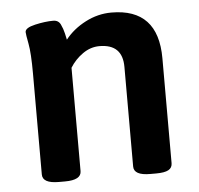

<svg xmlns="http://www.w3.org/2000/svg" viewBox="-44 -575 645 622"><g transform="rotate(-5 278.5 -264.0)"><path d="M70 -27V-355Q70 -422 64 -453Q58 -484 58 -491Q58 -505 91 -512.5Q124 -520 150 -520Q167 -520 174 -505.5Q181 -491 184.5 -475.5Q188 -460 189 -455Q215 -488 255.5 -509Q296 -530 340 -530Q492 -530 492 -368V-27Q492 -12 479.5 -5Q467 2 439 2H420Q367 2 367 -27V-351Q367 -425 292 -425Q263 -425 237.5 -407Q212 -389 196 -363V-27Q196 2 143 2H123Q70 2 70 -27Z"/></g></svg>

Font: Asap-SemiBold
Style: Regular
Weight: 600
Designer: Pablo Cosgaya
Foundry: Omnibus-Type
Version: Version 2.000; ttfautohint (v1.8)